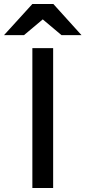

<svg xmlns="http://www.w3.org/2000/svg" viewBox="-67 -941 428 961"><path d="M241 -765 147 -844 53 -765H-47L95 -921H200L341 -765ZM95 0V-700H199V0Z"/></svg>

Font: Overpass Light
Style: Bold
Weight: 600
Designer: Delve Withrington, Thomas Jockin
Foundry: Delve Fonts
Version: Version 3.000;DELV;Overpass